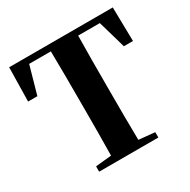

<svg xmlns="http://www.w3.org/2000/svg" viewBox="-166 -903 1046 1059"><g transform="rotate(-30 357.0 -373.5)"><path d="M23 -531H82L132 -708H270C272 -604 272 -500 272 -395V-351C272 -247 272 -144 270 -44L169 -34V0H546V-34L444 -44C442 -146 442 -250 442 -352V-395C442 -501 442 -605 444 -708H582L633 -531H691L687 -747H27Z"/></g></svg>

Font: Noto Serif CJK HK Black
Style: Regular
Weight: 900
Designer: Ryoko NISHIZUKA 西塚涼子 (kana & ideographs); Frank Grießhammer (Latin, Greek & Cyrillic); Wenlong ZHANG 张文龙 (bopomofo); San
Foundry: Adobe
Version: Version 2.001;hotconv 1.1.0;makeotfexe 2.6.0